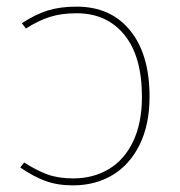

<svg xmlns="http://www.w3.org/2000/svg" viewBox="-20 -549 544 579"><path d="M431 -257Q431 -174 401.5 -113.5Q372 -53 320 -21.5Q268 10 200 10Q153 10 116.5 -3.5Q80 -17 41 -44L53 -59Q90 -35 123 -23Q156 -11 201 -11Q261 -11 308 -39Q355 -67 381.5 -122.5Q408 -178 408 -257Q408 -379 355 -444Q302 -509 211 -509Q165 -509 130.5 -498Q96 -487 58 -463L46 -479Q87 -506 124.5 -517.5Q162 -529 211 -529Q314 -529 372.5 -457Q431 -385 431 -257Z"/></svg>

Font: Fira Sans Thin
Style: Regular
Weight: 100
Designer: bBox Type GmbH & Carrois Corporate GbR & Edenspiekermann AG
Foundry: bBox Type GmbH & Carrois Corporate GbR & Edenspiekermann AG
Version: Version 4.301